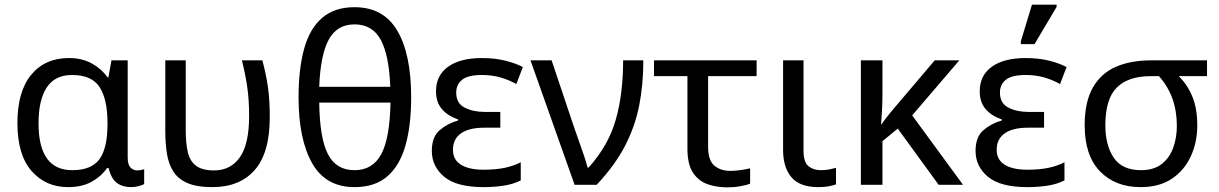

<svg xmlns="http://www.w3.org/2000/svg" viewBox="-20 -796 5251 827"><path d="M273 10Q177 10 116 -59.5Q55 -129 55 -266Q55 -402 114.5 -474Q174 -546 277 -546Q333 -546 375 -523Q417 -500 443 -463H447L460 -536H530V-118Q530 -87 542 -74.5Q554 -62 571 -62Q579 -62 588 -64Q597 -66 601 -67V-3Q594 1 578 5.5Q562 10 545 10Q508 10 483.5 -8Q459 -26 448 -72H441Q416 -36 374.5 -13Q333 10 273 10ZM291 -63Q374 -63 408.5 -110.5Q443 -158 443 -261V-267Q443 -367 409.5 -420Q376 -473 290 -473Q217 -473 181.5 -419.5Q146 -366 146 -265Q146 -63 291 -63Z M895 10Q828 10 787.5 -7.5Q747 -25 726.5 -57.5Q706 -90 699 -134.5Q692 -179 692 -233V-536H780V-236Q780 -179 789 -140.5Q798 -102 824.5 -82Q851 -62 902 -62Q974 -62 1013.5 -119Q1053 -176 1053 -296Q1053 -366 1045 -421Q1037 -476 1022 -536H1110Q1126 -477 1134 -421.5Q1142 -366 1142 -292Q1142 -137 1077 -63.5Q1012 10 895 10Z M1507 10Q1383 10 1324.5 -93Q1266 -196 1266 -377Q1266 -499 1290 -586Q1314 -673 1367.5 -719Q1421 -765 1507 -765Q1632 -765 1691.5 -663.5Q1751 -562 1751 -377Q1751 -256 1726.5 -169.5Q1702 -83 1648.5 -36.5Q1595 10 1507 10ZM1355 -422H1661Q1656 -558 1620 -624.5Q1584 -691 1507 -691Q1431 -691 1395.5 -624.5Q1360 -558 1355 -422ZM1507 -63Q1585 -63 1622 -131.5Q1659 -200 1662 -354H1355Q1357 -201 1392.5 -132Q1428 -63 1507 -63Z M2063 10Q1947 10 1893.5 -34.5Q1840 -79 1840 -146Q1840 -206 1873.5 -235Q1907 -264 1953 -277V-282Q1910 -296 1884 -325.5Q1858 -355 1858 -403Q1858 -471 1910 -508.5Q1962 -546 2056 -546Q2112 -546 2157.5 -534.5Q2203 -523 2232 -507L2204 -434Q2172 -452 2135.5 -462.5Q2099 -473 2056 -473Q1996 -473 1970.5 -452.5Q1945 -432 1945 -397Q1945 -351 1981.5 -332.5Q2018 -314 2066 -314H2135V-246H2066Q2000 -246 1965.5 -221.5Q1931 -197 1931 -151Q1931 -108 1965.5 -86.5Q2000 -65 2063 -65Q2115 -65 2153.5 -73Q2192 -81 2223 -97V-19Q2192 -3 2151 3.5Q2110 10 2063 10Z M2455 0 2265 -536H2356L2453 -247Q2461 -223 2473 -190Q2485 -157 2495.5 -125.5Q2506 -94 2511 -74H2515Q2600 -168 2632 -279.5Q2664 -391 2664 -536H2751Q2751 -431 2733 -340.5Q2715 -250 2671.5 -166.5Q2628 -83 2550 0Z M3113 11Q3067 11 3028 -2.5Q2989 -16 2965 -52Q2941 -88 2941 -155V-468H2797V-536H3239V-468H3030V-164Q3030 -106 3056.5 -83Q3083 -60 3126 -60Q3148 -60 3171.5 -63.5Q3195 -67 3211 -71V-5Q3197 1 3169.5 6Q3142 11 3113 11Z M3504 10Q3425 10 3389 -32.5Q3353 -75 3353 -150V-536H3441V-147Q3441 -98 3462 -80.5Q3483 -63 3515 -63Q3535 -63 3550.5 -66Q3566 -69 3581 -73V-2Q3568 3 3549 6.5Q3530 10 3504 10Z M4112 -536 3909 -299 4128 0H4023L3847 -242L3781 -188V0H3688V-536H3781V-397Q3781 -357 3779 -319Q3777 -281 3775 -261H3777Q3786 -274 3796.5 -287.5Q3807 -301 3816 -312L4006 -536Z M4405 10Q4289 10 4235.5 -34.5Q4182 -79 4182 -146Q4182 -206 4215.5 -235Q4249 -264 4295 -277V-282Q4252 -296 4226 -325.5Q4200 -355 4200 -403Q4200 -471 4252 -508.5Q4304 -546 4398 -546Q4454 -546 4499.5 -534.5Q4545 -523 4574 -507L4546 -434Q4514 -452 4477.5 -462.5Q4441 -473 4398 -473Q4338 -473 4312.5 -452.5Q4287 -432 4287 -397Q4287 -351 4323.5 -332.5Q4360 -314 4408 -314H4477V-246H4408Q4342 -246 4307.5 -221.5Q4273 -197 4273 -151Q4273 -108 4307.5 -86.5Q4342 -65 4405 -65Q4457 -65 4495.5 -73Q4534 -81 4565 -97V-19Q4534 -3 4493 3.5Q4452 10 4405 10ZM4377 -606V-618L4425 -776H4531V-766L4436 -606Z M4893 10Q4784 10 4718 -58Q4652 -126 4652 -256Q4652 -357 4687 -418.5Q4722 -480 4786 -508Q4850 -536 4937 -536H5179V-468H5057Q5095 -431 5116 -379.5Q5137 -328 5137 -256Q5137 -184 5109.5 -123.5Q5082 -63 5028 -26.5Q4974 10 4893 10ZM4895 -63Q4949 -63 4983 -89Q5017 -115 5033 -158.5Q5049 -202 5049 -254Q5049 -382 4972 -468H4937Q4839 -468 4790 -418.5Q4741 -369 4741 -256Q4741 -171 4777 -117Q4813 -63 4895 -63Z"/></svg>

Font: Noto Sans Historical
Style: Regular
Weight: 400
Designer: Monotype Design Team
Foundry: Monotype Imaging Inc.
Version: Version 2.013; ttfautohint (v1.8.4.7-5d5b)